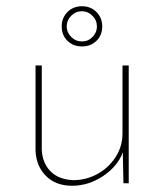

<svg xmlns="http://www.w3.org/2000/svg" viewBox="-20 -588 527 616"><path d="M393 -378V0H376L374 -99Q357 -54 310.5 -23Q264 8 211 8Q159 8 127.5 -23.5Q96 -55 94 -105V-378H114V-108Q116 -65 142 -38.5Q168 -12 215 -10Q256 -10 292 -29.5Q328 -49 350.5 -83.5Q373 -118 373 -160V-378ZM243 -568Q271 -568 289.5 -549.5Q308 -531 308 -503Q308 -475 289.5 -457Q271 -439 243 -439Q215 -439 196.5 -457Q178 -475 178 -503Q178 -531 196.5 -549.5Q215 -568 243 -568ZM243 -455Q263 -455 277 -469.5Q291 -484 291 -503Q291 -523 276.5 -537.5Q262 -552 243 -552Q223 -552 208.5 -537.5Q194 -523 194 -503Q194 -484 208.5 -469.5Q223 -455 243 -455Z"/></svg>

Font: Josefin Sans Thin
Style: Regular
Weight: 250
Designer: Santiago Orozco
Foundry: Typemade
Version: Version 2.000